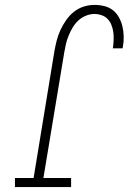

<svg xmlns="http://www.w3.org/2000/svg" viewBox="-20 -763 540 783"><path d="M41 0V-37H117L202 -555Q206 -577 211.5 -598.5Q217 -620 226.5 -640.5Q236 -661 249.5 -680.5Q263 -700 281 -714.5Q299 -729 321 -736Q343 -743 365 -743Q386 -743 406 -738Q426 -733 441 -721Q456 -709 465.5 -691.5Q475 -674 479.5 -654.5Q484 -635 484.5 -614Q485 -593 481 -572Q481 -571 480.5 -569.5Q480 -568 480 -566H440Q440 -567 440.5 -568.5Q441 -570 441 -571Q443 -586 443.5 -602Q444 -618 442 -632.5Q440 -647 434.5 -661Q429 -675 419 -685.5Q409 -696 394.5 -701Q380 -706 365 -706Q348 -706 330.5 -699Q313 -692 299.5 -679.5Q286 -667 276.5 -651Q267 -635 260 -618Q253 -601 249 -584Q245 -567 242 -549L157 -37H270V0Z"/></svg>

Font: Iosevka Slab XLtObl
Style: Regular
Weight: 200
Italic angle: -9°
Monospace: yes
Designer: Belleve Invis
Foundry: Belleve Invis
Version: Version 11.1.1; ttfautohint (v1.8.3)